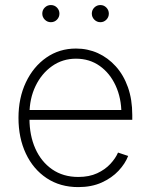

<svg xmlns="http://www.w3.org/2000/svg" viewBox="-20 -745 606 776"><path d="M296.4 11.2Q223.1 11.2 168.7 -24.9Q114.3 -61 84.5 -124.3Q54.7 -187.5 54.7 -268.6Q54.7 -349.1 84.7 -412.4Q114.7 -475.6 167.2 -512.2Q219.7 -548.8 287.1 -548.8Q334.5 -548.8 375.5 -530.3Q416.5 -511.7 448 -476.8Q479.5 -441.9 497.1 -392.3Q514.6 -342.8 514.6 -280.3V-260.7H81.5V-300.3H490.7L470.7 -285.2Q470.7 -348.1 447.5 -398.7Q424.3 -449.2 383.1 -478.5Q341.8 -507.8 287.1 -507.8Q232.9 -507.8 190.4 -477.8Q147.9 -447.8 123.5 -397Q99.1 -346.2 99.1 -282.7V-265.6Q99.1 -197.8 122.8 -144.5Q146.5 -91.3 190.9 -60.5Q235.4 -29.8 296.4 -29.8Q340.3 -29.8 372.6 -44.7Q404.8 -59.6 426 -82.5Q447.3 -105.5 457 -128.4L498 -114.7Q486.3 -84 459.2 -54.9Q432.1 -25.9 391.1 -7.3Q350.1 11.2 296.4 11.2ZM385.7 -655.3Q371.6 -655.3 361.3 -665.5Q351.1 -675.8 351.1 -689.9Q351.1 -704.6 361.3 -714.6Q371.6 -724.6 385.7 -724.6Q399.9 -724.6 409.9 -714.4Q419.9 -704.1 419.9 -689.9Q419.9 -675.8 409.9 -665.5Q399.9 -655.3 385.7 -655.3ZM185.5 -655.3Q171.4 -655.3 161.1 -665.5Q150.9 -675.8 150.9 -689.9Q150.9 -704.6 161.1 -714.6Q171.4 -724.6 185.5 -724.6Q200.2 -724.6 210.2 -714.4Q220.2 -704.1 220.2 -689.9Q220.2 -675.8 210.2 -665.5Q200.2 -655.3 185.5 -655.3Z"/></svg>

Font: Inter 17pt ExtraLight
Style: Regular
Weight: 250
Version: Version 4.001;git-66647c0bb